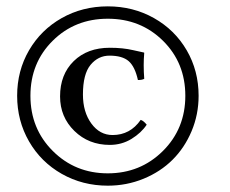

<svg xmlns="http://www.w3.org/2000/svg" viewBox="-20 -609 726 607"><path d="M495.4 -480Q424.8 -549.8 320.8 -549.8Q216.8 -549.8 146.5 -480Q76.2 -410.2 76.2 -306.2Q76.2 -202.1 147 -131.6Q217.8 -61 320.8 -61Q423.8 -61 494.9 -131.6Q565.9 -202.1 565.9 -306.2Q565.9 -410.2 495.4 -480ZM443.8 -214.8Q426.8 -189 395.8 -169.9Q364.7 -150.9 327.1 -150.9Q260.3 -150.9 215.1 -195.1Q169.9 -239.3 169.9 -304.2Q169.9 -373.5 213.1 -415.8Q256.3 -458 327.1 -458Q368.7 -458 401.1 -450.4Q433.6 -442.9 435.1 -442.9L436 -441.9Q432.6 -404.3 436 -359.9Q429.7 -356 416 -356Q406.7 -398.4 386.7 -415.8Q366.7 -433.1 326.2 -433.1Q290.5 -433.1 266.4 -404.1Q242.2 -375 242.2 -310.1Q242.2 -254.9 268.8 -218.5Q295.4 -182.1 335.9 -182.1Q391.6 -182.1 424.8 -230Q433.6 -227.5 443.8 -214.8ZM320.8 -22Q241.2 -22 175.3 -59.3Q109.4 -96.7 71.8 -161.9Q34.2 -227.1 34.2 -306.2Q34.2 -385.3 71.8 -450Q109.4 -514.6 175 -551.8Q240.7 -588.9 320.8 -588.9Q400.9 -588.9 466.8 -551.8Q532.7 -514.6 570.3 -450Q607.9 -385.3 607.9 -306.2Q607.9 -247.1 585.7 -194.3Q563.5 -141.6 525.4 -103.8Q487.3 -65.9 433.8 -43.9Q380.4 -22 320.8 -22Z"/></svg>

Font: Common Serif News
Style: Regular
Weight: 450
Designer: Philipp H. Poll, Khaled Hosny
Foundry: Stefan Peev, Context Ltd.
Version: Version 1.026